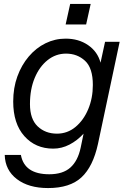

<svg xmlns="http://www.w3.org/2000/svg" viewBox="-20 -736 658 974"><path d="M224 218Q125 218 65.5 172.5Q6 127 4 50H86Q104 148 230 148Q299 148 337 114Q375 80 389 14L404 -58Q372 -23 332.5 -2.5Q293 18 250 18Q160 18 103.5 -45.5Q47 -109 47 -221Q47 -290 68 -348Q89 -406 126 -449.5Q163 -493 211 -516.5Q259 -540 313 -540Q379 -540 427 -507Q475 -474 490 -418L513 -524H587L477 -6Q452 109 393.5 163.5Q335 218 224 218ZM269 -58Q322 -58 363 -92Q404 -126 427.5 -182Q451 -238 451 -305Q451 -391 411.5 -427.5Q372 -464 315 -464Q263 -464 221.5 -431Q180 -398 156 -340.5Q132 -283 132 -208Q132 -132 171 -95Q210 -58 269 -58ZM336 -716H440L417 -612H313Z"/></svg>

Font: Fragment Mono
Style: Italic
Weight: 400
Italic angle: -12°
Designer: Wei Huang based on Nimbus Sans by URW Studio, based on Helvetica by Max Miedinger.
Foundry: Wei Huang
Version: Version 1.011; ttfautohint (v1.8.4.7-5d5b)